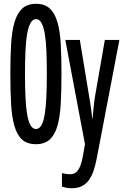

<svg xmlns="http://www.w3.org/2000/svg" viewBox="-20 -745 645 1005"><path d="M301.8 -357.9Q301.8 -269 297.9 -200.4Q293.9 -131.8 280.3 -85.2Q266.6 -38.6 240 -14.4Q213.4 9.8 168 9.8Q122.6 9.8 95.9 -14.2Q69.3 -38.1 55.7 -85Q42 -131.8 38.1 -200.7Q34.2 -269.5 34.2 -358.9Q34.2 -445.3 38.1 -513.4Q42 -581.5 55.9 -628.7Q69.8 -675.8 96.4 -700.4Q123 -725.1 168.9 -725.1Q214.4 -725.1 240.7 -700.4Q267.1 -675.8 280.8 -628.7Q294.4 -581.5 298.1 -513.2Q301.8 -444.8 301.8 -357.9ZM110.8 -357.9Q110.8 -291 113.3 -237.5Q115.7 -184.1 122.1 -146.7Q128.4 -109.4 139.6 -89.6Q150.9 -69.8 168 -69.8Q185.5 -69.8 196.8 -89.6Q208 -109.4 214.1 -146.7Q220.2 -184.1 222.7 -237.5Q225.1 -291 225.1 -357.9Q225.1 -425.3 222.9 -478.5Q220.7 -531.7 214.4 -568.6Q208 -605.5 197 -625.2Q186 -645 168.9 -645Q151.4 -645 140.1 -625.2Q128.9 -605.5 122.3 -568.6Q115.7 -531.7 113.3 -478.5Q110.8 -425.3 110.8 -357.9ZM321.8 -536.1H397.9L446.8 -238.8Q448.7 -227.5 450.9 -213.9Q453.1 -200.2 455.3 -185.3Q457.5 -170.4 459.5 -155Q461.4 -139.6 462.9 -125H464.8Q465.8 -137.2 467 -152.3Q468.3 -167.5 470 -183.1Q471.7 -198.7 473.4 -213.4Q475.1 -228 477.1 -238.8L528.8 -536.1H605L486.8 82Q479.5 120.1 469.5 149.4Q459.5 178.7 444.3 199Q429.2 219.2 407.7 229.7Q386.2 240.2 356 240.2Q337.9 240.2 326.2 237.5Q314.5 234.9 304.2 231.9V161.1Q314 163.6 325.4 165.3Q336.9 167 349.1 167Q373 167 388.4 145.8Q403.8 124.5 413.1 76.2L424.8 9.8Z"/></svg>

Font: Droid Sans Mono
Style: Regular
Weight: 400
Monospace: yes
Foundry: Ascender Corporation
Version: Version 1.00 build 112